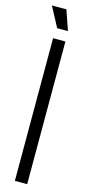

<svg xmlns="http://www.w3.org/2000/svg" viewBox="-128 -829 392 858"><g transform="rotate(15 68.5 -400.0)"><path d="M41 0V-660H98V0ZM47 -708 -2 -800H65L97 -708Z"/></g></svg>

Font: Bricolage Grotesque 48pt Condensed ExtraLight
Style: Regular
Weight: 200
Width: 3
Designer: Mathieu Triay
Foundry: Atelier Triay
Version: Version 1.000; ttfautohint (v1.8.4.7-5d5b);gftools[0.9.32]